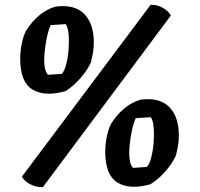

<svg xmlns="http://www.w3.org/2000/svg" viewBox="-20 -740 820 788"><path d="M70 -15 598 -720Q621 -722 646 -709Q671 -696 681 -676L156 28Q129 29 104.5 16.5Q80 4 70 -15ZM365 -566Q365 -543 361.5 -523.5Q358 -504 353 -484Q339 -452 310 -419Q281 -386 249 -366Q164 -342 113.5 -372.5Q63 -403 63 -498Q63 -531 69.5 -562Q76 -593 87 -614Q110 -651 140.5 -676.5Q171 -702 208 -713Q286 -723 325.5 -683Q365 -643 365 -566ZM188 -637Q179 -617 172.5 -587Q166 -557 163 -525.5Q160 -494 163 -469Q166 -444 177 -433L234 -437Q245 -449 252 -477Q259 -505 261.5 -538Q264 -571 261.5 -599.5Q259 -628 250 -641ZM714 -184Q714 -161 710.5 -141.5Q707 -122 702 -102Q688 -70 659 -37Q630 -4 598 16Q513 40 462.5 9.5Q412 -21 412 -116Q412 -149 418.5 -180Q425 -211 436 -232Q459 -269 489.5 -294.5Q520 -320 557 -331Q635 -341 674.5 -301Q714 -261 714 -184ZM537 -255Q528 -235 521.5 -205Q515 -175 512 -143.5Q509 -112 512 -87Q515 -62 526 -51L583 -55Q594 -67 601 -95Q608 -123 610.5 -156Q613 -189 610.5 -217.5Q608 -246 599 -259Z"/></svg>

Font: Langar
Style: Regular
Weight: 400
Designer: Alessia Mazzarella
Foundry: Typeland
Version: Version 1.001; ttfautohint (v1.8.3)